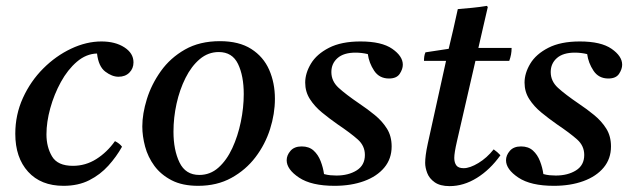

<svg xmlns="http://www.w3.org/2000/svg" viewBox="-20 -620 2150 653"><path d="M196 12Q119 12 75.5 -36Q32 -84 32 -165Q32 -230 58 -287Q84 -344 127 -387Q170 -430 222 -454.5Q274 -479 325 -479Q372 -479 403 -459Q434 -439 434 -408Q434 -387 420 -373Q406 -359 383 -359Q361 -359 338 -376.5Q315 -394 310 -438Q273 -437 241.5 -410Q210 -383 187 -341Q164 -299 151 -252Q138 -205 138 -163Q138 -120 157 -88Q176 -56 228 -56Q271 -56 307.5 -79Q344 -102 371 -140Q387 -132 395 -121Q376 -87 348.5 -56.5Q321 -26 283.5 -7Q246 12 196 12Z M915 -284Q915 -233 898.5 -181Q882 -129 849 -85.5Q816 -42 767 -15Q718 12 654 12Q600 12 563.5 -7Q527 -26 505 -56Q483 -86 473.5 -121.5Q464 -157 464 -190Q464 -233 479.5 -283Q495 -333 527 -378Q559 -423 609 -451.5Q659 -480 728 -480Q793 -480 834.5 -453.5Q876 -427 895.5 -382.5Q915 -338 915 -284ZM809 -300Q809 -362 789.5 -402.5Q770 -443 724 -443Q688 -443 659.5 -419Q631 -395 611 -355Q591 -315 580.5 -267.5Q570 -220 570 -172Q570 -110 590.5 -67.5Q611 -25 658 -25Q695 -25 723 -50Q751 -75 770 -116Q789 -157 799 -205.5Q809 -254 809 -300Z M1118 12Q1039 12 997 -16Q955 -44 955 -75Q955 -92 968 -107Q981 -122 1006 -122Q1031 -122 1046.5 -108Q1062 -94 1070.5 -72Q1079 -50 1082 -28Q1093 -25 1103.5 -24Q1114 -23 1124 -23Q1165 -23 1193 -40.5Q1221 -58 1221 -93Q1221 -124 1197 -145.5Q1173 -167 1127 -198Q1100 -217 1075 -237.5Q1050 -258 1034 -283Q1018 -308 1018 -339Q1018 -371 1037.5 -403.5Q1057 -436 1099 -457.5Q1141 -479 1206 -479Q1278 -479 1314 -454Q1350 -429 1350 -400Q1350 -385 1339.5 -369Q1329 -353 1303 -353Q1270 -353 1252.5 -379.5Q1235 -406 1231 -436Q1210 -441 1189 -441Q1149 -441 1128 -422.5Q1107 -404 1107 -375Q1107 -344 1131.5 -321.5Q1156 -299 1203 -267Q1230 -249 1255 -228.5Q1280 -208 1296 -182.5Q1312 -157 1312 -122Q1312 -80 1287 -50Q1262 -20 1218 -4Q1174 12 1118 12Z M1712 -413H1597L1534 -139Q1525 -100 1525 -83Q1525 -67 1532 -57.5Q1539 -48 1557 -48Q1578 -48 1607 -65.5Q1636 -83 1659 -112Q1672 -103 1682 -92Q1647 -43 1602 -15Q1557 13 1509 13Q1477 13 1458.5 0Q1440 -13 1433 -31.5Q1426 -50 1426 -66Q1426 -77 1428 -93Q1430 -109 1435 -132L1497 -413H1422Q1422 -421 1423 -428Q1424 -435 1427 -442L1506 -454Q1513 -483 1521.5 -519.5Q1530 -556 1537 -589Q1561 -591 1586.5 -593.5Q1612 -596 1636 -600L1639 -596Q1632 -566 1625 -535.5Q1618 -505 1607 -457H1720Q1720 -445 1718 -434.5Q1716 -424 1712 -413Z M1864 12Q1785 12 1743 -16Q1701 -44 1701 -75Q1701 -92 1714 -107Q1727 -122 1752 -122Q1777 -122 1792.5 -108Q1808 -94 1816.5 -72Q1825 -50 1828 -28Q1839 -25 1849.5 -24Q1860 -23 1870 -23Q1911 -23 1939 -40.5Q1967 -58 1967 -93Q1967 -124 1943 -145.5Q1919 -167 1873 -198Q1846 -217 1821 -237.5Q1796 -258 1780 -283Q1764 -308 1764 -339Q1764 -371 1783.5 -403.5Q1803 -436 1845 -457.5Q1887 -479 1952 -479Q2024 -479 2060 -454Q2096 -429 2096 -400Q2096 -385 2085.5 -369Q2075 -353 2049 -353Q2016 -353 1998.5 -379.5Q1981 -406 1977 -436Q1956 -441 1935 -441Q1895 -441 1874 -422.5Q1853 -404 1853 -375Q1853 -344 1877.5 -321.5Q1902 -299 1949 -267Q1976 -249 2001 -228.5Q2026 -208 2042 -182.5Q2058 -157 2058 -122Q2058 -80 2033 -50Q2008 -20 1964 -4Q1920 12 1864 12Z"/></svg>

Font: Tiro Devanagari Marathi
Style: Italic
Weight: 400
Italic angle: -11°
Designer: Devanagari: John Hudson & Fiona Ross, assisted by Paul Hanslow. Latin: John Hudson with Paul Hanslow, assisted by Kaja S
Foundry: Tiro Typeworks Ltd.
Version: Version 1.52